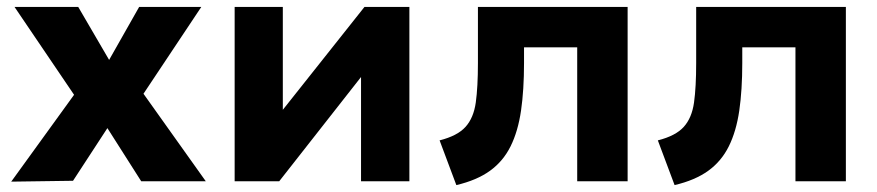

<svg xmlns="http://www.w3.org/2000/svg" viewBox="-20 -525 2540 556"><path d="M12.5 1 194.5 -250.5 22 -505H206.5L296 -351.5L383 -505H563L395.5 -253.5L576 0H389L291 -154L191.5 -1.5Z M659.5 0V-505H799V-207L1035.5 -505H1165.5V0H1025.5V-302L788.5 0Z M1301.5 11 1253 -118.5Q1304.5 -131.5 1328 -157.5Q1351.5 -183.5 1357.8 -228.2Q1364 -273 1364 -342.5V-505H1797.5V0H1651.5V-388H1497.5V-342.5Q1497.5 -264.5 1488.8 -204.5Q1480 -144.5 1458.5 -101.2Q1437 -58 1399 -30.5Q1361 -3 1301.5 11Z M1933.5 11 1885 -118.5Q1936.5 -131.5 1960 -157.5Q1983.5 -183.5 1989.8 -228.2Q1996 -273 1996 -342.5V-505H2429.5V0H2283.5V-388H2129.5V-342.5Q2129.5 -264.5 2120.8 -204.5Q2112 -144.5 2090.5 -101.2Q2069 -58 2031 -30.5Q1993 -3 1933.5 11Z"/></svg>

Font: Geologica Roman SemiBold
Style: Regular
Weight: 600
Designer: Sindre Bremnes, Frode Helland
Foundry: Monokrom Skriftforlag AS
Version: Version 1.010;gftools[0.9.28]